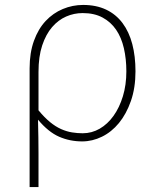

<svg xmlns="http://www.w3.org/2000/svg" viewBox="-20 -560 628 778"><path d="M100 -283Q100 -346 117.5 -394.5Q135 -443 165 -475Q195 -507 234.5 -523.5Q274 -540 317 -540Q370 -540 410 -521Q450 -502 476.5 -466.5Q503 -431 516 -381.5Q529 -332 529 -271Q529 -204 510.5 -151Q492 -98 462 -61.5Q432 -25 393 -6Q354 13 313 13Q263 13 219.5 -6Q176 -25 134 -75Q135 -35 135.5 -2.5Q136 30 136 61.5Q136 93 136 125.5Q136 158 136 198H100ZM315 -20Q352 -20 384 -38.5Q416 -57 440 -90.5Q464 -124 478 -170Q492 -216 492 -271Q492 -321 482 -364.5Q472 -408 450.5 -439.5Q429 -471 395.5 -489Q362 -507 315 -507Q280 -507 248 -493Q216 -479 191 -450Q166 -421 151 -376Q136 -331 136 -268V-113Q160 -84 182.5 -65.5Q205 -47 227.5 -37Q250 -27 272 -23.5Q294 -20 315 -20Z"/></svg>

Font: SpoqaHanSansJP-Thin
Style: Regular
Weight: 250
Designer: [Source Han Sans]
Ryoko NISHIZUKA  (kana & ideographs); Paul D. Hunt (Latin, Greek & Cyrillic); Wenlong ZHANG  (bopomofo
Foundry: Spoqa (http://bi.spoqa.com)
Version: Version 1.002.20150607